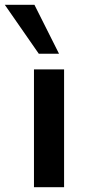

<svg xmlns="http://www.w3.org/2000/svg" viewBox="-76 -777 351 797"><path d="M65 0V-489H190V0ZM85 -554 -56 -757H67L169 -554Z"/></svg>

Font: Nunito Sans 12pt ExtraLight 12pt
Style: Bold
Weight: 700
Version: Version 3.101;gftools[0.9.27]